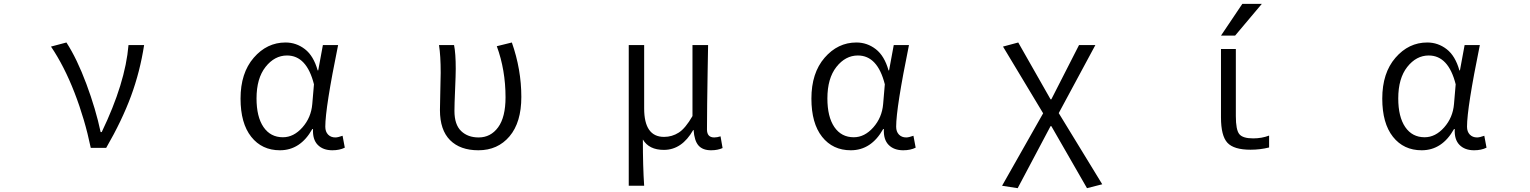

<svg xmlns="http://www.w3.org/2000/svg" viewBox="-20 -777 8040 1009"><path d="M538.1 0H457Q425.8 -150.4 371.6 -290Q317.4 -429.7 248 -532.2L329.1 -553.7Q384.8 -467.8 434.1 -335.4Q483.4 -203.1 508.8 -83H514.6Q638.7 -340.8 655.3 -540H737.3Q715.8 -400.4 668.5 -272Q621.1 -143.6 538.1 0Z M1451.2 12.7Q1356.4 12.7 1300.3 -58.1Q1244.1 -128.9 1244.1 -258.8Q1244.1 -393.6 1313.5 -473.6Q1382.8 -553.7 1480.5 -553.7Q1537.1 -553.7 1582.5 -518.6Q1627.9 -483.4 1649.4 -407.2H1652.3L1676.8 -540H1756.8Q1689.5 -210 1689.5 -111.3Q1689.5 -85 1704.1 -69.8Q1718.8 -54.7 1742.2 -54.7Q1755.9 -54.7 1780.3 -63.5L1792 -1Q1764.6 12.7 1726.6 12.7Q1677.7 12.7 1649.9 -15.6Q1622.1 -43.9 1625 -98.6H1621.1Q1558.6 12.7 1451.2 12.7ZM1466.8 -55.7Q1523.4 -55.7 1569.3 -107.4Q1615.2 -159.2 1621.1 -230.5L1629.9 -334Q1591.8 -485.4 1488.3 -485.4Q1422.9 -485.4 1375.5 -425.3Q1328.1 -365.2 1328.1 -259.8Q1328.1 -163.1 1364.7 -109.4Q1401.4 -55.7 1466.8 -55.7Z M2494.1 12.7Q2398.4 12.7 2345.2 -40.5Q2292 -93.8 2292 -198.2Q2292 -231.4 2293.9 -296.4Q2295.9 -361.3 2295.9 -394.5Q2295.9 -484.4 2287.1 -540H2366.2Q2375 -497.1 2375 -415Q2375 -383.8 2371.6 -305.7Q2368.2 -227.5 2368.2 -194.3Q2368.2 -122.1 2403.3 -88.4Q2438.5 -54.7 2495.1 -54.7Q2558.6 -54.7 2597.7 -107.9Q2636.7 -161.1 2636.7 -265.6Q2636.7 -409.2 2590.8 -534.2L2669.9 -553.7Q2719.7 -412.1 2719.7 -267.6Q2719.7 -133.8 2657.7 -60.5Q2595.7 12.7 2494.1 12.7Z M3284.2 199.2V-540H3365.2V-207Q3365.2 -57.6 3469.7 -57.6Q3511.7 -57.6 3546.9 -80.1Q3582 -102.5 3619.1 -167V-540H3701.2Q3700.2 -489.3 3698.7 -397Q3697.3 -304.7 3696.3 -231Q3695.3 -157.2 3695.3 -96.7Q3695.3 -54.7 3733.4 -54.7Q3748 -54.7 3766.6 -60.5L3777.3 1Q3752 12.7 3716.8 12.7Q3672.9 12.7 3650.9 -12.2Q3628.9 -37.1 3625 -93.8H3623Q3563.5 10.7 3468.8 10.7Q3390.6 10.7 3358.4 -43.9Q3358.4 98.6 3365.2 199.2Z M4451.2 12.7Q4356.4 12.7 4300.3 -58.1Q4244.1 -128.9 4244.1 -258.8Q4244.1 -393.6 4313.5 -473.6Q4382.8 -553.7 4480.5 -553.7Q4537.1 -553.7 4582.5 -518.6Q4627.9 -483.4 4649.4 -407.2H4652.3L4676.8 -540H4756.8Q4689.5 -210 4689.5 -111.3Q4689.5 -85 4704.1 -69.8Q4718.8 -54.7 4742.2 -54.7Q4755.9 -54.7 4780.3 -63.5L4792 -1Q4764.6 12.7 4726.6 12.7Q4677.7 12.7 4649.9 -15.6Q4622.1 -43.9 4625 -98.6H4621.1Q4558.6 12.7 4451.2 12.7ZM4466.8 -55.7Q4523.4 -55.7 4569.3 -107.4Q4615.2 -159.2 4621.1 -230.5L4629.9 -334Q4591.8 -485.4 4488.3 -485.4Q4422.9 -485.4 4375.5 -425.3Q4328.1 -365.2 4328.1 -259.8Q4328.1 -163.1 4364.7 -109.4Q4401.4 -55.7 4466.8 -55.7Z M5328.1 211.9 5246.1 199.2 5461.9 -181.6 5251 -532.2 5331.1 -553.7 5501 -254.9H5504.9L5650.4 -540H5736.3L5543.9 -182.6L5772.5 191.4L5692.4 211.9L5504.9 -114.3H5501Z M6474.6 -167Q6474.6 -94.7 6492.7 -72.3Q6510.7 -49.8 6565.4 -49.8Q6611.3 -49.8 6649.4 -64.5V-2Q6602.5 9.8 6551.8 9.8Q6463.9 9.8 6430.2 -26.9Q6396.5 -63.5 6396.5 -160.2V-519.5H6474.6ZM6508.8 -756.8H6611.3L6470.7 -589.8H6396.5Z M7451.2 12.7Q7356.4 12.7 7300.3 -58.1Q7244.1 -128.9 7244.1 -258.8Q7244.1 -393.6 7313.5 -473.6Q7382.8 -553.7 7480.5 -553.7Q7537.1 -553.7 7582.5 -518.6Q7627.9 -483.4 7649.4 -407.2H7652.3L7676.8 -540H7756.8Q7689.5 -210 7689.5 -111.3Q7689.5 -85 7704.1 -69.8Q7718.8 -54.7 7742.2 -54.7Q7755.9 -54.7 7780.3 -63.5L7792 -1Q7764.6 12.7 7726.6 12.7Q7677.7 12.7 7649.9 -15.6Q7622.1 -43.9 7625 -98.6H7621.1Q7558.6 12.7 7451.2 12.7ZM7466.8 -55.7Q7523.4 -55.7 7569.3 -107.4Q7615.2 -159.2 7621.1 -230.5L7629.9 -334Q7591.8 -485.4 7488.3 -485.4Q7422.9 -485.4 7375.5 -425.3Q7328.1 -365.2 7328.1 -259.8Q7328.1 -163.1 7364.7 -109.4Q7401.4 -55.7 7466.8 -55.7Z"/></svg>

Font: GenEi Gothic M SemiLight
Style: Regular
Weight: 350
Designer: o_tamon (Modified); [Source Han Sans]
Ryoko NISHIZUKA  (kana & ideographs); Paul D. Hunt (Latin, Greek & Cyrillic); Wenl
Version: Version 1.1a;Original Version 1.004